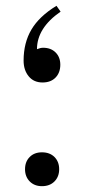

<svg xmlns="http://www.w3.org/2000/svg" viewBox="-20 -620 291 659"><path d="M173.8 -600.1 188 -580.1Q106.9 -523.9 106.9 -451.2Q119.1 -456.1 127.9 -456.1Q154.8 -456.1 170.9 -439.9Q187 -423.8 187 -397.9Q187 -370.6 170.7 -353.8Q154.3 -336.9 126 -336.9Q95.7 -336.9 78.4 -358.2Q61 -379.4 61 -412.1Q61 -473.1 87.9 -518.6Q114.7 -564 173.8 -600.1ZM124 19Q98.1 19 82 2.7Q65.9 -13.7 65.9 -39.1Q65.9 -64.9 81.8 -81.1Q97.7 -97.2 124 -97.2Q150.9 -97.2 167 -81.1Q183.1 -64.9 183.1 -39.1Q183.1 -13.7 167 2.7Q150.9 19 124 19Z"/></svg>

Font: El Messiri SemiBold
Style: Regular
Weight: 600
Designer: Mohamed Gaber
Foundry: Kief Type Foundry
Version: Version 2.007;PS 002.007;hotconv 1.0.88;makeotf.lib2.5.64775